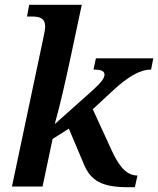

<svg xmlns="http://www.w3.org/2000/svg" viewBox="-20 -780 661 803"><path d="M510 3H544L555 -46C517 -46 484 -71 449 -147L368 -323L452 -401C516 -460 566 -489 612 -489L621 -536H381L371 -489C403 -489 417 -483 417 -468C417 -454 406 -437 366 -401L209 -261C232 -343 255 -446 275 -539L322 -760H102L93 -711H109C147 -711 169 -705 169 -667C169 -662 166 -641 161 -620L30 0H158L200 -199L268 -242L330 -95C359 -23 408 2 510 3Z"/></svg>

Font: Noto Serif SemiBold
Style: Italic
Weight: 600
Italic angle: -12°
Designer: Monotype Design Team
Foundry: Monotype Imaging Inc.
Version: Version 2.014